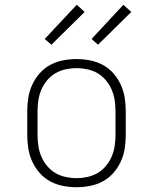

<svg xmlns="http://www.w3.org/2000/svg" viewBox="-20 -775 640 803"><path d="M300 8Q272 8 243.5 2.5Q215 -3 190 -16.5Q165 -30 146 -51.5Q127 -73 115 -99Q103 -125 98.5 -153.5Q94 -182 94 -210V-310Q94 -338 98.5 -366.5Q103 -395 115 -421Q127 -447 146 -468.5Q165 -490 190 -503.5Q215 -517 243.5 -522.5Q272 -528 300 -528Q328 -528 356.5 -522.5Q385 -517 410 -503.5Q435 -490 454 -468.5Q473 -447 485 -421Q497 -395 501.5 -366.5Q506 -338 506 -310V-210Q506 -182 501.5 -153.5Q497 -125 485 -99Q473 -73 454 -51.5Q435 -30 410 -16.5Q385 -3 356.5 2.5Q328 8 300 8ZM300 -30Q323 -30 346 -35Q369 -40 388.5 -51.5Q408 -63 423 -81Q438 -99 447 -120Q456 -141 459.5 -164Q463 -187 463 -210V-310Q463 -333 459.5 -356Q456 -379 447 -400Q438 -421 423 -439Q408 -457 388.5 -468.5Q369 -480 346 -485Q323 -490 300 -490Q277 -490 254 -485Q231 -480 211.5 -468.5Q192 -457 177 -439Q162 -421 153 -400Q144 -379 140.5 -356Q137 -333 137 -310V-210Q137 -187 140.5 -164Q144 -141 153 -120Q162 -99 177 -81Q192 -63 211.5 -51.5Q231 -40 254 -35Q277 -30 300 -30ZM390 -588 363 -612 496 -755 529 -725ZM195 -588 167 -612 301 -755 334 -725Z"/></svg>

Font: Iosevka Etoile Extralight
Style: Regular
Weight: 200
Designer: Belleve Invis
Foundry: Belleve Invis
Version: Version 22.1.2; ttfautohint (v1.8.4)